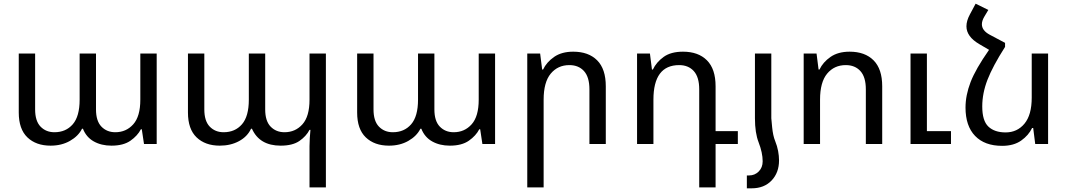

<svg xmlns="http://www.w3.org/2000/svg" viewBox="-20 -783 5807 1044"><path d="M255 9Q176 9 129 -36Q82 -81 82 -171V-492H171V-188Q171 -125 200.5 -94.5Q230 -64 276 -64Q338 -64 375.5 -107Q413 -150 413 -241V-492H502V-188Q502 -125 531.5 -94.5Q561 -64 607 -64Q666 -64 704.5 -107Q743 -150 743 -241V-492H832V0H763L751 -80H746Q728 -45 689.5 -18Q651 9 586 9Q531 9 490 -14Q449 -37 431 -83H426Q406 -43 360.5 -17Q315 9 255 9Z M1663 236V11Q1663 -12 1664.5 -33Q1666 -54 1668 -77H1663Q1645 -42 1608 -16.5Q1571 9 1506 9Q1391 9 1350 -83H1345Q1325 -40 1279.5 -15.5Q1234 9 1175 9Q1096 9 1049 -36Q1002 -81 1002 -171V-492H1091V-188Q1091 -125 1120.5 -94.5Q1150 -64 1196 -64Q1258 -64 1295.5 -107Q1333 -150 1333 -241V-492H1422V-188Q1422 -125 1451.5 -94.5Q1481 -64 1527 -64Q1586 -64 1624.5 -107Q1663 -150 1663 -241V-492H1752V236Z M2095 9Q2016 9 1969 -36Q1922 -81 1922 -171V-492H2011V-188Q2011 -125 2040.5 -94.5Q2070 -64 2116 -64Q2178 -64 2215.5 -107Q2253 -150 2253 -241V-492H2342V-188Q2342 -125 2371.5 -94.5Q2401 -64 2447 -64Q2506 -64 2544.5 -107Q2583 -150 2583 -241V-492H2672V0H2603L2591 -80H2586Q2568 -45 2529.5 -18Q2491 9 2426 9Q2371 9 2330 -14Q2289 -37 2271 -83H2266Q2246 -43 2200.5 -17Q2155 9 2095 9Z M2847 236V-492H2917L2928 -405H2933Q2952 -445 2993 -473.5Q3034 -502 3097 -502Q3180 -502 3227 -455Q3274 -408 3274 -314V0H3185V-297Q3185 -364 3155.5 -396.5Q3126 -429 3076 -429Q3013 -429 2974.5 -382.5Q2936 -336 2936 -241V236Z M3782 236V-297Q3782 -364 3752.5 -396.5Q3723 -429 3673 -429Q3533 -429 3533 -241V0H3444V-492H3514L3525 -405H3530Q3549 -445 3588.5 -473.5Q3628 -502 3694 -502Q3777 -502 3824 -455Q3871 -408 3871 -314V-70H3992V0H3871V236Z M4105 -9Q4085 -60 4085 -140V-492H4174V-140Q4174 -138 4178.5 -91.5Q4183 -45 4195 -16Q4206 11 4211 38Q4216 65 4216 89Q4216 156 4175.5 198.5Q4135 241 4067 241H4041V171H4053Q4084 171 4105.5 149.5Q4127 128 4127 94Q4127 48 4105 -9Z M4350 0V-492H4420L4431 -405H4436Q4455 -445 4496 -473.5Q4537 -502 4600 -502Q4683 -502 4730 -455Q4777 -408 4777 -314V0H4688V-297Q4688 -364 4658.5 -396.5Q4629 -429 4579 -429Q4516 -429 4477.5 -382.5Q4439 -336 4439 -241V0ZM4931 0V-492H5020V-70H5151V0Z M5592 -87Q5573 -47 5532.5 -18.5Q5492 10 5429 10Q5334 10 5282 -44Q5230 -98 5230 -198Q5230 -265 5257.5 -336.5Q5285 -408 5358 -512L5305 -543Q5235 -584 5235 -640Q5235 -670 5254 -705L5285 -763L5354 -729L5332 -692Q5319 -670 5319 -651Q5319 -617 5362 -594L5445 -550V-528Q5378 -423 5349.5 -349.5Q5321 -276 5321 -204Q5321 -126 5354.5 -94.5Q5388 -63 5448 -63Q5511 -63 5550.5 -110.5Q5590 -158 5590 -252V-492H5679V0H5609L5598 -87Z"/></svg>

Font: Noto Sans Armenian
Style: Regular
Weight: 400
Designer: Monotype Design Team
Foundry: Monotype Imaging Inc.
Version: Version 2.040;GOOG;noto-fonts:20170220:a8a215d2e889